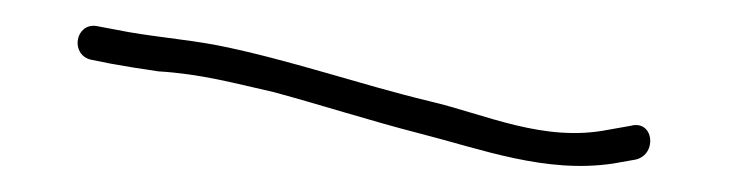

<svg xmlns="http://www.w3.org/2000/svg" viewBox="-20 -65 562 148"><path d="M50 -19 65 -16C76 -14 88 -12 102 -10C135 -8 160 -1 191 6C228 16 265 28 304 38C351 50 401 69 453 61L470 58C487 54 484 27 466 32L449 35C399 45 354 23 311 13C257 0 203 -19 148 -30C122 -35 94 -37 70 -42L54 -45C38 -47 34 -23 50 -19ZM101 -10H102Z"/></svg>

Font: Stray Cat
Style: Lt
Weight: 300
Version: Version 1.0